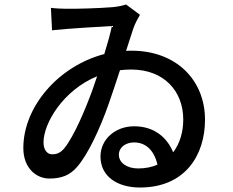

<svg xmlns="http://www.w3.org/2000/svg" viewBox="-20 -793 1040 856"><path d="M596 -42C546 -42 510 -67 510 -103C510 -137 541 -158 578 -158C629 -158 667 -124 682 -59C657 -48 629 -42 596 -42ZM391 -389C363 -312 311 -186 266 -131C247 -109 230 -105 212 -105C192 -105 174 -123 174 -158C174 -244 262 -391 413 -453C406 -431 398 -410 391 -389ZM542 -773C525 -767 502 -763 481 -761C421 -756 313 -753 274 -754C256 -754 231 -755 207 -758L212 -658C287 -666 424 -674 479 -677C472 -644 460 -600 445 -552C239 -498 84 -316 84 -133C84 -43 142 3 200 3C256 3 292 -13 322 -47C372 -103 426 -220 465 -331C482 -380 499 -431 515 -480C531 -482 548 -483 565 -483C711 -483 797 -387 797 -260C797 -205 782 -153 752 -114C725 -180 668 -230 578 -230C494 -230 428 -172 428 -95C428 -8 501 43 604 43C806 43 894 -102 894 -259C894 -436 766 -567 566 -567C558 -567 550 -567 542 -566C555 -606 566 -641 574 -665C582 -688 594 -710 604 -727Z"/></svg>

Font: Genne Gothic Medium
Style: Regular
Weight: 500
Designer: Ryoko NISHIZUKA (kana & ideographs); Paul D. Hunt (Latin, Greek & Cyrillic); Wenlong ZHANG (bopomofo); Sandoll Communica
Foundry: Adobe Systems Incorporated
Version: Version 1.004;PS 1.004;hotconv 16.6.51;makeotf.lib2.5.65220